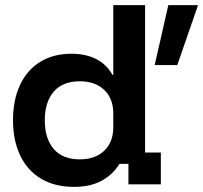

<svg xmlns="http://www.w3.org/2000/svg" viewBox="-20 -720 792 750"><path d="M270 10Q193.3 10 140 -22.1Q86.7 -54.2 58.8 -112.9Q30.8 -171.7 30.8 -250Q30.8 -329.2 57.9 -387.5Q85 -445.8 136.2 -477.9Q187.5 -510 259.2 -510Q315.8 -510 356.7 -488.8Q397.5 -467.5 419.2 -427.5H422.5V-700H546.7V-124.2H608.3V0H481.7V-80H446.7Q420 -36.7 375.8 -13.3Q331.7 10 270 10ZM291.7 -97.5Q351.7 -97.5 387.1 -131.2Q422.5 -165 422.5 -222.5V-277.5Q422.5 -335 387.1 -368.8Q351.7 -402.5 291.7 -402.5Q225 -402.5 190 -362.1Q155 -321.7 155 -250Q155 -178.3 190 -137.9Q225 -97.5 291.7 -97.5ZM584.2 -465.8 637.5 -700H752.5V-696.7L672.5 -465.8Z"/></svg>

Font: Funnel Display SemiBold
Style: Regular
Weight: 600
Designer: NORD ID, Kristian Moeller
Foundry: Dicotype
Version: Version 1.000